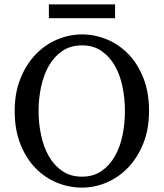

<svg xmlns="http://www.w3.org/2000/svg" viewBox="-20 -841 747 876"><path d="M156 -335Q156 -278 167.5 -224Q179 -170 203 -128Q227 -86 264.5 -60.5Q302 -35 354 -35Q406 -35 443 -60.5Q480 -86 504 -128Q528 -170 539 -224Q550 -278 550 -335Q550 -391 539 -445Q528 -499 504 -541Q480 -583 443 -608.5Q406 -634 354 -634Q302 -634 264.5 -608.5Q227 -583 203 -541Q179 -499 167.5 -445Q156 -391 156 -335ZM354 -684Q412 -684 467 -661.5Q522 -639 565 -595Q608 -551 634 -485.5Q660 -420 660 -335Q660 -252 634 -187Q608 -122 565 -77Q522 -32 467 -8.5Q412 15 354 15Q295 15 240 -7.5Q185 -30 142 -74Q99 -118 73 -183.5Q47 -249 47 -335Q47 -417 73 -482Q99 -547 142 -592Q185 -637 240.5 -660.5Q296 -684 354 -684ZM203 -758V-821H505V-758Z"/></svg>

Font: Source Serif Pro
Style: Regular
Weight: 400
Designer: Frank Grießhammer
Foundry: Adobe Systems Incorporated
Version: Version 2.000;PS 1.000;hotconv 16.6.51;makeotf.lib2.5.65220